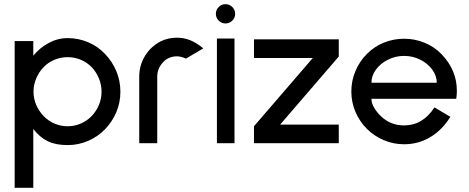

<svg xmlns="http://www.w3.org/2000/svg" viewBox="-20 -684 2242 917"><path d="M139 -68V213H50V-488H139V-418Q170 -456 213 -479Q256 -502 303 -502Q354 -502 400.5 -482.5Q447 -463 481 -427Q516 -391 535.5 -344.5Q555 -298 555 -246Q555 -194 535.5 -148Q516 -102 481 -66Q447 -31 400.5 -11Q354 9 303 9Q246 9 208 -9.5Q170 -28 139 -68ZM188 -363Q166 -340 153 -309.5Q140 -279 140 -246Q140 -213 153 -183Q166 -153 188 -130Q210 -107 240 -94Q270 -81 303 -81Q336 -81 366 -94Q396 -107 418 -130Q440 -153 452.5 -183Q465 -213 465 -246Q465 -279 452.5 -309.5Q440 -340 418 -363Q396 -386 366 -398.5Q336 -411 303 -411Q270 -411 240 -398.5Q210 -386 188 -363Z M868 -404Q844 -415 825 -415Q785 -415 759 -387Q731 -357 731 -318V0H645V-318Q645 -372 672.5 -417Q700 -462 748 -487Q784 -504 825 -504Q858 -504 888 -492Q918 -480 951 -453Z M1011 -618Q1011 -637 1024.5 -650.5Q1038 -664 1057 -664Q1076 -664 1089.5 -650.5Q1103 -637 1103 -618Q1103 -599 1089.5 -585.5Q1076 -572 1057 -572Q1038 -572 1024.5 -585.5Q1011 -599 1011 -618ZM1016 0V-500H1100V0Z M1193 0V-81L1474 -407H1193V-496H1598V-414L1318 -89H1598V0Z M1754 -212Q1754 -188 1771.5 -162Q1789 -136 1812 -118Q1854 -85 1910 -85Q1999 -85 2055 -171L2131 -126Q2092 -63 2035 -29Q1978 5 1910 5Q1859 5 1813 -14.5Q1767 -34 1732 -69Q1697 -104 1677.5 -150Q1658 -196 1658 -247Q1658 -298 1677.5 -344.5Q1697 -391 1732 -426Q1766 -461 1812.5 -480Q1859 -499 1910 -499Q1961 -499 2007.5 -480Q2054 -461 2088 -426Q2162 -350 2162 -250Q2162 -232 2159 -212ZM1754 -289H2066Q2066 -322 2044.5 -351.5Q2023 -381 1987 -399Q1951 -417 1910 -417Q1869 -417 1833 -399Q1797 -381 1775.5 -351.5Q1754 -322 1754 -289Z"/></svg>

Font: Sulphur Point
Style: Bold
Weight: 700
Designer: Noponies / Dale Sattler
Foundry: Noponies
Version: Version 1.000; ttfautohint (v1.8)